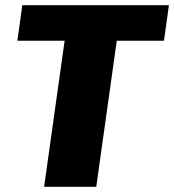

<svg xmlns="http://www.w3.org/2000/svg" viewBox="-20 -720 671 740"><path d="M631 -700 612 -563H333L441 -641L351 0H150L240 -641L326 -563H47L66 -700Z"/></svg>

Font: Pathway Extreme 28pt ExtraBold
Style: Italic
Weight: 800
Italic angle: -8°
Designer: Eduardo Rodriguez Tunni
Foundry: Eduardo Rodriguez Tunni
Version: Version 1.001;gftools[0.9.26]